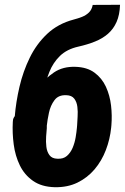

<svg xmlns="http://www.w3.org/2000/svg" viewBox="-20 -782 530 813"><path d="M372.6 -761.2 488.3 -761.7Q486.8 -718.8 473.6 -689Q460.4 -659.2 437.5 -639.2Q414.6 -619.1 382.6 -606.2Q350.6 -593.3 311.5 -584.5Q263.2 -573.7 233.9 -545.2Q204.6 -516.6 189 -477.3Q173.3 -438 166.3 -394Q159.2 -350.1 155.8 -308.6L153.8 -291L41 -271.5L42.5 -288.6Q47.4 -349.6 62.5 -414.6Q77.6 -479.5 106 -537.6Q134.3 -595.7 179.9 -638.7Q225.6 -681.6 292 -699.2Q311 -704.1 327.6 -710.7Q344.2 -717.3 356.4 -729Q368.7 -740.7 372.6 -761.2ZM299.8 -499Q348.6 -497.6 380.1 -474.4Q411.6 -451.2 428.5 -414.6Q445.3 -377.9 450.2 -335.4Q455.1 -293 451.7 -252L450.7 -241.2Q445.8 -192.4 428.2 -146.5Q410.6 -100.6 380.4 -64.9Q350.1 -29.3 308.1 -8.8Q266.1 11.7 211.9 10.7Q156.2 9.3 119.9 -16.1Q83.5 -41.5 64 -81.8Q44.4 -122.1 38.1 -170.2Q31.7 -218.3 34.2 -265.1L35.2 -275.4Q37.6 -286.1 47.9 -296.1Q58.1 -306.2 69.3 -315.4Q80.6 -324.7 86.9 -334.5Q112.8 -372.6 141.6 -411.1Q170.4 -449.7 208.5 -475.3Q246.6 -501 299.8 -499ZM260.7 -378.9Q227.5 -380.4 210.7 -357.9Q193.8 -335.4 187.3 -304.7Q180.7 -273.9 178.2 -250V-239.3Q176.8 -225.1 175.3 -203.4Q173.8 -181.6 176.3 -160.6Q178.7 -139.6 189.5 -125Q200.2 -110.4 223.1 -109.9Q248 -108.4 263.4 -121.8Q278.8 -135.3 287.6 -156.2Q296.4 -177.2 300.3 -200.4Q304.2 -223.6 305.7 -241.2L306.6 -252Q307.1 -266.6 308.6 -287.8Q310.1 -309.1 307.6 -329.6Q305.2 -350.1 294.4 -364.3Q283.7 -378.4 260.7 -378.9Z"/></svg>

Font: Roboto Condensed ExtraBold
Style: Italic
Weight: 800
Italic angle: -12°
Designer: Christian Robertson
Foundry: Google
Version: Version 3.008; 2023